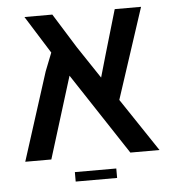

<svg xmlns="http://www.w3.org/2000/svg" viewBox="-49 -608 684 748"><g transform="rotate(-5 293.0 -234.0)"><path d="M553 0H439L229 -319L130 0H28L138 -344L166 -415L74 -562H183L267 -427L351 -301L376 -388L427 -562H530L414 -208ZM379 57V94H217V57Z"/></g></svg>

Font: Assistant SemiBold
Style: Regular
Weight: 600
Designer: Hebrew By Ben Nathan, Latin by Paul Hunt
Version: Version 3.000